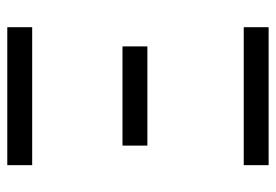

<svg xmlns="http://www.w3.org/2000/svg" viewBox="-138 -638 775 540"><g transform="rotate(-90 250.0 -367.5)"><path d="M56 -665V-735H444V-665ZM111 -341V-411H390V-341ZM56 0V-70H444V0Z"/></g></svg>

Font: Iosevka NFM
Style: Regular
Weight: 400
Monospace: yes
Designer: Belleve Invis
Foundry: Belleve Invis
Version: Version 29.0.4; ttfautohint (v1.8.4);Nerd Fonts 3.3.0